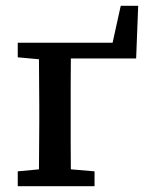

<svg xmlns="http://www.w3.org/2000/svg" viewBox="-20 -640 523 660"><path d="M113 0Q114 -30 114 -67.5Q114 -105 114.5 -144Q115 -183 115 -218V-275Q115 -310 114.5 -349Q114 -388 114 -426Q114 -464 113 -493H224Q224 -464 223.5 -426Q223 -388 223 -349Q223 -310 223 -275V-218Q223 -183 223 -144Q223 -105 223.5 -67.5Q224 -30 224 0ZM189 -493H409L358 -452L395 -620H455L448 -439H189ZM41 0V-51L147 -61H188L305 -51V0ZM41 -443V-493H165V-433H150Z"/></svg>

Font: Source Serif 4 Medium
Style: Regular
Weight: 500
Designer: Frank Grießhammer
Foundry: Adobe Systems Incorporated
Version: Version 4.004;hotconv 1.0.116;makeotfexe 2.5.65601